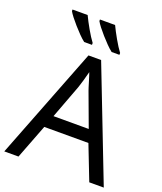

<svg xmlns="http://www.w3.org/2000/svg" viewBox="-168 -1050 975 1157"><g transform="rotate(20 319.5 -472.0)"><path d="M0 0 279 -717H360L638 0H545L459 -221H176L91 0ZM206 -301H432L352 -517Q350 -522 345.5 -536.5Q341 -551 336 -567.5Q331 -584 326 -600Q321 -616 318 -624Q310 -593 301.5 -563.5Q293 -534 287 -517ZM367 -944Q383 -910 407.5 -867Q432 -824 453 -796V-784H403Q386 -797 366 -817.5Q346 -838 327 -859.5Q308 -881 292.5 -901Q277 -921 270 -934V-944ZM94 -934V-944H191Q207 -910 231.5 -867Q256 -824 277 -796V-784H227Q210 -797 190 -817.5Q170 -838 151 -859.5Q132 -881 116.5 -901Q101 -921 94 -934Z"/></g></svg>

Font: BC Sans
Style: Regular
Weight: 400
Designer: Monotype Design Team
Province of B.C.
Foundry: Monotype Imaging Inc.
Version: Version 2.000;GOOG;noto-source:20170915:90ef993387c0